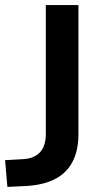

<svg xmlns="http://www.w3.org/2000/svg" viewBox="-30 -725 405 754"><path d="M-1 9 -10 -96 61 -100Q91 -102 110.5 -113.5Q130 -125 140 -146.5Q150 -168 150 -198V-705H278V-199Q278 -136 256 -92Q234 -48 190 -24Q146 0 81 5Z"/></svg>

Font: Nunito Sans 12pt ExtraLight 12pt
Style: Bold
Weight: 700
Version: Version 3.101;gftools[0.9.27]